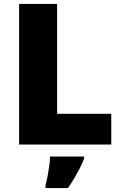

<svg xmlns="http://www.w3.org/2000/svg" viewBox="-20 -734 622 975"><path d="M77 0V-714H270V-156H545V0ZM407 72Q396 99 384 122.5Q372 146 358 170Q344 194 325 221H211V207Q217 186 222 159Q227 132 230.5 106Q234 80 234 61H407Z"/></svg>

Font: Noto Sans Thai Black
Style: Regular
Weight: 900
Version: Version 2.001